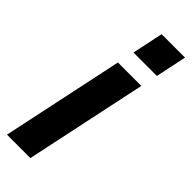

<svg xmlns="http://www.w3.org/2000/svg" viewBox="-248 -754 777 777"><g transform="rotate(45 140.5 -365.0)"><path d="M151 -730H285L257 -597H123ZM107 -524H241L130 0H-4Z"/></g></svg>

Font: Raleway-v4020
Style: Bold Italic
Weight: 700
Italic angle: -12°
Designer: Matt McInerney, Pablo Impallari, Rodrigo Fuenzalida
Foundry: Matt McInerney, Pablo Impallari, Rodrigo Fuenzalida
Version: Version 4.020;PS 004.020;hotconv 1.0.88;makeotf.lib2.5.64775